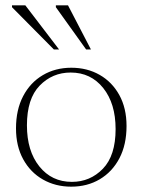

<svg xmlns="http://www.w3.org/2000/svg" viewBox="-20 -690 534 720"><path d="M247 10Q188 10 141 -16.8Q94 -43.5 67 -92.8Q40 -142 40 -208.5Q40 -278.5 66.8 -329.5Q93.5 -380.5 140.5 -408.2Q187.5 -436 247.5 -436Q307 -436 353.8 -409.2Q400.5 -382.5 427.5 -333.5Q454.5 -284.5 454.5 -217.5Q454.5 -147.5 427.8 -96.5Q401 -45.5 354.2 -17.8Q307.5 10 247 10ZM249.5 -8Q318 -8 365.8 -57.2Q413.5 -106.5 413.5 -206Q413.5 -302 367 -360Q320.5 -418 245 -418Q176.5 -418 128.8 -369Q81 -320 81 -220Q81 -124 127.5 -66Q174 -8 249.5 -8ZM201.5 -504.5H182L25 -663V-670H75ZM321 -504.5H303L189.5 -663V-670H235Z"/></svg>

Font: Newsreader 16pt ExtraLight
Style: Regular
Weight: 275
Designer: Hugues Gentile
Foundry: Production Type
Version: Version 1.003; ttfautohint (v1.8.3)